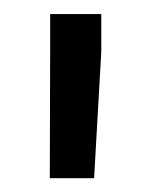

<svg xmlns="http://www.w3.org/2000/svg" viewBox="-20 -770 215 273"><path d="M124 -750V-696.3L113.8 -516.6H50.8L51.3 -688V-750Z"/></svg>

Font: Vazirmatn RD UI
Style: Regular
Weight: 400
Designer: Saber Rastikerdar
Foundry: Saber Rastikerdar
Version: Version 33.003